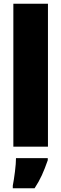

<svg xmlns="http://www.w3.org/2000/svg" viewBox="-20 -780 327 1021"><path d="M51 0V-760H235V0ZM234 72Q218 118 202.5 152Q187 186 164 221H48V207Q54 177 59.5 133Q65 89 65 61H234Z"/></svg>

Font: Noto Sans Display Black Narrow
Style: Regular
Weight: 900
Width: 4
Designer: Monotype Design team
Foundry: Monotype Imaging Inc.
Version: Version 1.000